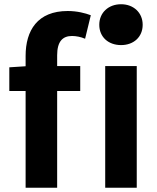

<svg xmlns="http://www.w3.org/2000/svg" viewBox="-20 -887 740 907"><path d="M552 -867C492 -867 449 -827 449 -770C449 -712 492 -674 552 -674C611 -674 654 -712 654 -770C654 -827 611 -867 552 -867ZM101 -623V-574L24 -569V-457H101V0H250V-457H359V-575H250V-626C250 -690 275 -717 320 -717C339 -717 361 -713 382 -704L409 -815C383 -825 344 -835 300 -835C157 -835 101 -743 101 -623ZM477 0H626V-575H477Z"/></svg>

Font: Kawkab Mono
Style: Bold
Weight: 700
Monospace: yes
Designer: Abdullah Arif
Foundry: Abdullah Arif
Version: Version 1.000;PS 000.500;hotconv 1.0.88;makeotf.lib2.5.64775